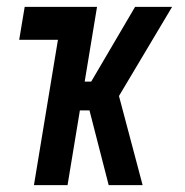

<svg xmlns="http://www.w3.org/2000/svg" viewBox="-20 -540 540 560"><path d="M297 0 241 -218H213L177 0H79L149 -424H36L52 -520H263L227 -302H246L374 -520H482L327 -260L396 0Z"/></svg>

Font: Iosevka
Style: Bold Italic
Weight: 700
Italic angle: -9°
Monospace: yes
Designer: Belleve Invis
Foundry: Belleve Invis
Version: Version 32.5.0; ttfautohint (v1.8.4)